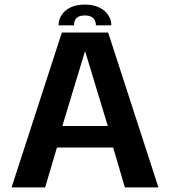

<svg xmlns="http://www.w3.org/2000/svg" viewBox="-20 -818 742 838"><path d="M30.5 0H177L228.5 -174H474L525 0H671.5L452 -676H250ZM252 -268 350.5 -592.5H352L450.5 -268ZM351 -798Q314 -798 288.2 -785.8Q262.5 -773.5 249 -752.8Q235.5 -732 235.5 -707.5H303Q303 -720.5 307.5 -730Q312 -739.5 322.5 -745Q333 -750.5 351 -750.5Q367 -750.5 377.5 -745.2Q388 -740 393.2 -730.2Q398.5 -720.5 398.5 -707.5H466Q466 -732 452 -752.8Q438 -773.5 412.2 -785.8Q386.5 -798 351 -798Z"/></svg>

Font: Anybody Thin SemiBold
Style: Regular
Weight: 600
Version: Version 1.113;gftools[0.9.25]